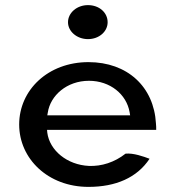

<svg xmlns="http://www.w3.org/2000/svg" viewBox="-20 -728 682 751"><path d="M246 -641C246 -605 281 -575 324 -575C368 -575 401 -605 401 -641C401 -679 368 -708 324 -708C281 -708 246 -678 246 -641ZM165 -209 164 -220H591C591 -229 591 -236 590 -245C582 -389 478 -485 326 -485C168 -485 55 -376 55 -241C55 -107 168 3 326 3C433 3 516 -33 565 -107C541 -116 502 -130 471 -127C428 -93 377 -77 328 -79C242 -83 174 -140 165 -209ZM487 -289 489 -277H165L167 -288C177 -354 241 -412 328 -412C411 -412 475 -359 487 -289Z"/></svg>

Font: Bluebird
Style: LiExt
Weight: 300
Designer: Jasper
Foundry: Cannot Into Space Fonts
Version: Version 0.98